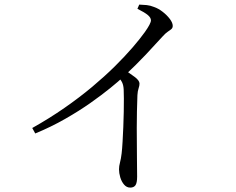

<svg xmlns="http://www.w3.org/2000/svg" viewBox="-20 -785 1040 846"><path d="M585.5 -746.3 593.5 -764.7Q610.1 -764.3 626.4 -762.6Q642.6 -760.8 658.3 -754.4Q677.7 -747.8 696.6 -733.1Q715.6 -718.4 728.4 -701.4Q741.1 -684.4 741.1 -671.3Q741.1 -662.2 735.5 -657.3Q729.9 -652.3 719.8 -645.7Q709.6 -639.1 695.6 -623.5Q665.6 -590.3 622.9 -544.8Q580.2 -499.4 523.1 -446Q502.7 -427 466 -397.1Q429.3 -367.2 379.2 -331.9Q329.1 -296.5 267.2 -261.2Q205.3 -225.8 135.3 -196.9L122.1 -221Q198.1 -263.7 264 -309.5Q329.9 -355.3 385.8 -402Q441.6 -448.8 486.2 -492.9Q530.7 -537 563.8 -575.4Q596.9 -613.8 618.3 -643.7Q645.1 -681.6 645.1 -695.3Q645.1 -707.1 631.4 -718.7Q617.7 -730.2 585.5 -746.3ZM494.9 -453.3 525.4 -479.4Q551.8 -462 573.3 -446.2Q594.7 -430.3 594.7 -416.7Q594.7 -407.3 590.6 -395.5Q586.5 -383.7 585.5 -365.5Q582.7 -292.8 582.6 -221.7Q582.6 -150.6 583.4 -94Q584.2 -37.4 584.2 -7Q584.2 20.6 577 31.1Q569.7 41.6 553.9 41.6Q537.9 41.6 526.7 28.4Q515.5 15.3 509.9 -3.6Q504.4 -22.5 504.4 -38.8Q504.4 -53 508.7 -68.9Q513 -84.7 516 -109.5Q518.4 -130.1 520.1 -160.6Q521.8 -191.1 523.3 -225.1Q524.8 -259.1 525.3 -291.9Q525.8 -324.6 525.8 -350.6Q525.8 -376.6 525 -389.6Q524.2 -408.7 518.3 -421.4Q512.4 -434.1 494.9 -453.3Z"/></svg>

Font: Noto Serif KR
Style: Regular
Weight: 200
Designer: Ryoko NISHIZUKA 西塚涼子 (kana & ideographs); Frank Grießhammer (Latin, Greek & Cyrillic); Wenlong ZHANG 张文龙 (bopomofo); San
Foundry: Adobe
Version: Version 2.001;hotconv 1.1.0;makeotfexe 2.6.0